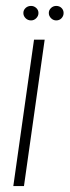

<svg xmlns="http://www.w3.org/2000/svg" viewBox="-20 -629 235 649"><path d="M25 0 95 -495H131L61 0ZM85 -560Q74 -560 66.5 -567.5Q59 -575 59 -585Q59 -595 66.5 -602Q74 -609 85 -609Q95 -609 102.5 -602Q110 -595 110 -585Q110 -575 102.5 -567.5Q95 -560 85 -560ZM170 -560Q160 -560 152.5 -567.5Q145 -575 145 -585Q145 -595 152.5 -602Q160 -609 170 -609Q181 -609 188 -602Q195 -595 195 -585Q195 -575 188 -567.5Q181 -560 170 -560Z"/></svg>

Font: Alumni Sans ExtraLight
Style: Italic
Weight: 250
Italic angle: -8°
Version: Version 1.016